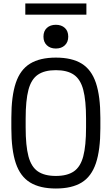

<svg xmlns="http://www.w3.org/2000/svg" viewBox="-20 -1070 640 1100"><path d="M300 10Q209 10 152.5 -24.5Q96 -59 70.5 -135Q45 -211 45 -335V-395Q45 -519 70.5 -595Q96 -671 152.5 -705.5Q209 -740 300 -740Q392 -740 448 -705.5Q504 -671 529.5 -595Q555 -519 555 -395V-335Q555 -211 529.5 -135Q504 -59 448 -24.5Q392 10 300 10ZM300 -62Q365 -62 403 -88Q441 -114 457 -174.5Q473 -235 473 -340V-390Q473 -495 457 -555.5Q441 -616 403 -642Q365 -668 300 -668Q235 -668 197 -642Q159 -616 143 -555.5Q127 -495 127 -390V-340Q127 -235 143 -174.5Q159 -114 197 -88Q235 -62 300 -62ZM300 -792Q268 -792 248.5 -810.5Q229 -829 229 -860Q229 -892 248.5 -910Q268 -928 300 -928Q332 -928 351.5 -910Q371 -892 371 -860Q371 -829 351.5 -810.5Q332 -792 300 -792ZM125 -986V-1050H475V-986Z"/></svg>

Font: M PLUS Code Latin 60
Style: Regular
Weight: 400
Width: 7
Monospace: yes
Designer: Coji Morishita
Foundry: UNDERFOREST DESIGN
Version: Version 1.005; ttfautohint (v1.8.3)